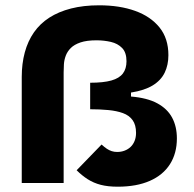

<svg xmlns="http://www.w3.org/2000/svg" viewBox="-20 -690 731 724"><path d="M424 14Q387 14 360 7Q333 0 311 -14Q289 -28 269 -48L363 -145Q374 -135 383 -129Q392 -123 401.5 -120Q411 -117 422 -117Q437 -117 450 -122Q463 -127 472.5 -136Q482 -145 487.5 -158.5Q493 -172 493 -189Q493 -219 480 -237Q467 -255 443.5 -263.5Q420 -272 388.5 -275Q357 -278 320 -278V-378Q370 -378 400 -386.5Q430 -395 443.5 -413Q457 -431 457 -459Q457 -492 440.5 -509Q424 -526 398 -532Q372 -538 344 -538Q307 -538 283.5 -530Q260 -522 247 -509Q234 -496 228 -480Q222 -464 221 -447.5Q220 -431 220 -417V0H62V-400Q62 -450 73.5 -492.5Q85 -535 108 -568Q131 -601 166 -623.5Q201 -646 248 -658Q295 -670 354 -670Q431 -670 489.5 -649Q548 -628 581.5 -586.5Q615 -545 615 -482Q615 -445 601 -416Q587 -387 556 -368Q525 -349 474 -341V-326Q535 -321 573 -300.5Q611 -280 629 -246.5Q647 -213 647 -168Q647 -112 621 -71Q595 -30 545 -8Q495 14 424 14Z"/></svg>

Font: Bricolage Grotesque ExtraBold
Style: Regular
Weight: 800
Designer: Mathieu Triay
Foundry: Atelier Triay
Version: Version 1.001;gftools[0.9.33.dev8+g029e19f]